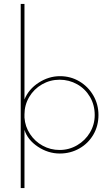

<svg xmlns="http://www.w3.org/2000/svg" viewBox="-20 -772 560 973"><path d="M479 -189Q479 -134 453 -89.5Q427 -45 382 -19.5Q337 6 283 6Q224 6 172 -28.5Q120 -63 104 -114V181H85V-752H104V-268Q125 -320 176 -353Q227 -386 284 -386Q338 -386 382.5 -359.5Q427 -333 453 -288Q479 -243 479 -189ZM460 -189Q460 -240 436 -281Q412 -322 371 -345Q330 -368 282 -368Q234 -368 193 -344.5Q152 -321 128 -280.5Q104 -240 104 -192V-176Q107 -131 132 -93Q157 -55 196.5 -33.5Q236 -12 282 -12Q330 -12 371 -36Q412 -60 436 -100.5Q460 -141 460 -189Z"/></svg>

Font: Josefin Sans Thin
Style: Regular
Weight: 250
Designer: Santiago Orozco
Foundry: Typemade
Version: Version 2.000